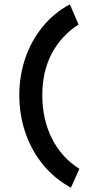

<svg xmlns="http://www.w3.org/2000/svg" viewBox="-20 -758 440 885"><path d="M307 107Q231 66 177.5 0Q124 -66 96.5 -148Q69 -230 69 -320Q69 -409 96.5 -489.5Q124 -570 176 -634Q228 -698 302 -738L342 -645Q263 -594 219 -512Q175 -430 175 -318Q175 -207 220 -118.5Q265 -30 346 20Z"/></svg>

Font: Inconsolata Condensed ExtraBold
Style: Regular
Weight: 800
Width: 3
Monospace: yes
Designer: Raph Levien, Cyreal, Brenton Simpson
Foundry: Raph Levien, Cyreal, Google
Version: Version 3.001; ttfautohint (v1.8.2.53-6de2)